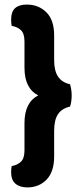

<svg xmlns="http://www.w3.org/2000/svg" viewBox="-20 -681 358 829"><path d="M145.1 -269.1Q116.1 -283.4 100.9 -313.3Q85.7 -343.2 85.7 -388.9V-501.7Q85.7 -536.4 70.2 -550.9Q54.7 -565.4 30.4 -569.3Q29.4 -576.6 28.7 -582.8Q28 -589 28 -595Q28 -631.1 45.6 -646.2Q63.2 -661.3 95.7 -661.3Q146.3 -661.3 180 -628.1Q213.8 -595 213.8 -527.8V-421.7Q213.8 -375.6 230.5 -350.4Q247.2 -325.2 282.5 -317.2Q285.5 -307.3 287.5 -294.6Q289.5 -282 289.5 -269.1Q289.5 -256.1 287.7 -243.3Q285.9 -230.5 282.5 -220.9Q247.2 -212.9 230.5 -188.1Q213.8 -163.2 213.8 -116.1V-5.7Q213.8 60.9 181 94.6Q148.3 128.2 97.7 128.2Q65.8 128.2 46.9 112.3Q28 96.3 28 61.9Q28 55.9 28.7 49.4Q29.4 42.9 30.4 36.2Q54.7 31.9 70.2 17.4Q85.7 2.9 85.7 -31.4V-149.2Q85.7 -194.9 100.9 -224.8Q116.1 -254.7 145.1 -269.1Z"/></svg>

Font: Baloo Tammudu 2
Style: Regular
Weight: 400
Designer: Maithili Shingre, Omkar Shende and Ek Type
Foundry: Ek Type
Version: Version 1.700